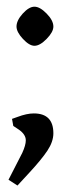

<svg xmlns="http://www.w3.org/2000/svg" viewBox="-20 -453 231 585"><path d="M142.6 -372.1Q142.6 -390.6 122.1 -411.6Q101.6 -432.6 85 -432.6Q68.4 -432.6 49.3 -411.6Q30.3 -390.6 30.3 -372.1Q30.3 -355.5 49.8 -334.5Q69.3 -313.5 85 -313.5Q101.6 -313.5 122.1 -334.5Q142.6 -355.5 142.6 -372.1ZM68.4 74.2Q106.4 33.2 124.5 5.9Q142.6 -21.5 142.6 -46.9Q142.6 -107.4 83 -107.4Q61.5 -107.4 33.2 -96.7L16.6 -90.8L20.5 -69.3L38.1 -57.6Q58.6 -43 58.6 -25.4Q58.6 -10.7 47.9 12.7L5.9 94.7L33.2 112.3Z"/></svg>

Font: Kurale
Style: Regular
Weight: 400
Version: 1.0; ttfautohint (v1.3)